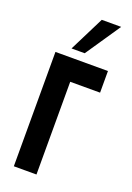

<svg xmlns="http://www.w3.org/2000/svg" viewBox="-147 -821 604 876"><g transform="rotate(20 155.0 -382.5)"><path d="M167.5 -595.2H103.5L188.5 -765.1H282.7ZM40 -555.2H294.9V-450.2H149.9V0H40Z"/></g></svg>

Font: Horta
Style: Regular
Weight: 600
Width: 3
Version: Version 0.11